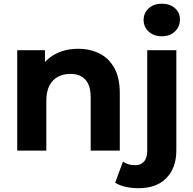

<svg xmlns="http://www.w3.org/2000/svg" viewBox="-20 -807 1037 1029"><path d="M72.3 0V-537.9H221V-388.8L193 -433.6Q222 -488.4 275.9 -516.9Q329.8 -545.5 398.6 -545.5Q462.8 -545.5 513.2 -520.3Q563.6 -495.1 592.8 -442.6Q622 -390.2 622 -307.8V0H466V-284.5Q466 -349.3 437.5 -380.2Q408.9 -411 357.4 -411Q319.9 -411 290.4 -395.4Q261 -379.8 244.7 -347.9Q228.3 -316.1 228.3 -266.1V0ZM722.9 201.6Q686.5 201.6 653.3 194.3Q620.1 187 597.1 172.2L639.1 59.2Q666.1 78.3 705.2 78.3Q734.8 78.3 751.9 58.7Q769.1 39.2 769.1 -0.4V-537.9H925.1V-1.5Q925.1 91.9 872.3 146.7Q819.6 201.6 722.9 201.6ZM847.1 -612.7Q803.8 -612.7 776.7 -637.9Q749.7 -663 749.7 -700Q749.7 -736.9 776.7 -762.1Q803.8 -787.2 847.1 -787.2Q890.3 -787.2 917.4 -763.5Q944.4 -739.7 944.4 -702.8Q944.4 -664 917.7 -638.4Q891 -612.7 847.1 -612.7Z"/></svg>

Font: Montserrat Thin
Style: Regular
Weight: 100
Designer: Julieta Ulanovsky
Foundry: Julieta Ulanovsky
Version: Version 9.000